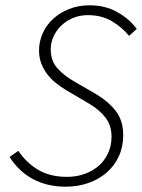

<svg xmlns="http://www.w3.org/2000/svg" viewBox="-20 -691 535 723"><path d="M227 12Q158 12 104.5 -16.5Q51 -45 16 -100L49 -123Q81 -76 125.5 -50.5Q170 -25 232 -25Q268 -25 298.5 -36Q329 -47 351.5 -66.5Q374 -86 387 -114Q400 -142 400 -177Q400 -219 377 -248.5Q354 -278 315 -301L230 -351Q210 -363 191 -378Q172 -393 158 -411.5Q144 -430 135.5 -452Q127 -474 127 -501Q127 -535 141 -566Q155 -597 180 -620Q205 -643 240 -657Q275 -671 317 -671Q377 -671 422.5 -645Q468 -619 495 -582L466 -556Q440 -588 401.5 -611Q363 -634 311 -634Q279 -634 253 -622.5Q227 -611 209 -593Q191 -575 181 -552Q171 -529 171 -506Q171 -461 197 -433Q223 -405 258 -385L341 -337Q388 -309 416 -273Q444 -237 444 -182Q444 -138 427.5 -102.5Q411 -67 382 -41.5Q353 -16 313 -2Q273 12 227 12Z"/></svg>

Font: TypoPRO Source Sans Pro
Style: Italic
Weight: 300
Italic angle: -11°
Designer: Paul D. Hunt
Foundry: Adobe Systems Incorporated
Version: Version 1.075;PS 2.000;hotconv 1.0.86;makeotf.lib2.5.63406